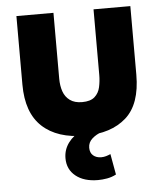

<svg xmlns="http://www.w3.org/2000/svg" viewBox="-52 -573 693 821"><g transform="rotate(-5 294.0 -162.5)"><path d="M297 8Q178 8 113.5 -52Q49 -112 49 -233V-527H208V-245Q208 -214 216.5 -189.5Q225 -165 245 -150.5Q265 -136 297 -136Q333 -136 351 -152Q369 -168 374.5 -193.5Q380 -219 380 -245V-527H538V-233Q538 -106 473.5 -49Q409 8 297 8ZM336 202Q276 202 240.5 173.5Q205 145 205 97Q205 60 227 30.5Q249 1 283 -13L371 -2Q346 6 328 22Q310 38 310 61Q310 83 323.5 94.5Q337 106 358 106Q369 106 379 103Q389 100 398 96L414 185Q395 195 374.5 198.5Q354 202 336 202Z"/></g></svg>

Font: Onest ExtraBold
Style: Regular
Weight: 800
Designer: Dmitri Voloshin, Andrey Kudryavtsev
Foundry: Dmitri Voloshin, Andrey Kudryavtsev
Version: Version 1.000;gftools[0.9.33]